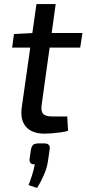

<svg xmlns="http://www.w3.org/2000/svg" viewBox="-20 -651 427 948"><path d="M255 -631 186 -136Q181 -103 192.5 -89.5Q204 -76 238 -76H312L316 -5Q299 0 276.5 3Q254 6 233.5 7.5Q213 9 201 9Q137 9 107.5 -26Q78 -61 88 -125L160 -631ZM387 -488 376 -416H40L49 -483L145 -488ZM198 57Q214 57 221 64.5Q228 72 225 88L217 143Q213 175 197.5 211Q182 247 163 277L121 263Q131 237 138.5 213.5Q146 190 152 160Q138 162 131.5 154.5Q125 147 126 135L133 86Q137 70 144.5 63.5Q152 57 173 57Z"/></svg>

Font: Exo 2 Medium
Style: Italic
Weight: 500
Italic angle: -8°
Designer: Natanael Gama
Foundry: Natanael Gama
Version: Version 2.010